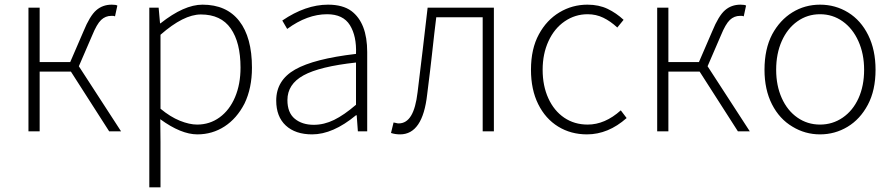

<svg xmlns="http://www.w3.org/2000/svg" viewBox="-20 -563 3830 823"><path d="M102 -530H150V-297H281L338 -429Q365 -495 392.5 -519Q420 -543 459 -543Q478 -543 483 -539L473 -493Q467 -495 466 -495H457Q432 -495 413.5 -477.5Q395 -460 375 -411L318 -279L499 0H448L284 -256H150V0H102Z M620 -530H660L666 -463H668Q769 -543 848 -543Q951 -543 1005.5 -473Q1060 -403 1060 -273Q1060 -185 1028 -119Q995 -55 942.5 -21Q890 13 826 13Q756 13 667 -52L668 46V240H620ZM1011 -273Q1011 -381 969 -441Q927 -501 841 -501Q767 -501 668 -414V-97Q710 -62 751 -45.5Q792 -29 825 -29Q879 -29 921.5 -60Q964 -91 987.5 -146.5Q1011 -202 1011 -273Z M1164 -132Q1164 -219 1245 -265Q1326 -311 1506 -332Q1509 -408 1480 -455Q1451 -502 1382 -502Q1297 -502 1211 -439L1190 -475Q1290 -543 1386 -543Q1449 -543 1486 -516Q1554 -465 1554 -340V0H1514L1509 -69H1506Q1407 13 1318 13Q1246 13 1205 -25Q1164 -63 1164 -132ZM1506 -114V-295Q1350 -278 1281 -240Q1212 -202 1212 -134Q1212 -80 1243.5 -54Q1275 -28 1325 -28Q1369 -28 1412 -49Q1455 -70 1506 -114Z M1656 7 1667 -38 1677 -36Q1683 -34 1689 -34Q1722 -34 1742 -67Q1762 -100 1770 -168L1792 -350L1813 -530H2097V0H2049V-489H1850Q1843 -434 1831 -324Q1826 -277 1811 -158Q1792 13 1695 13Q1674 13 1656 7Z M2256 -264Q2256 -354 2290 -416Q2323 -477 2378 -510Q2433 -543 2498 -543Q2547 -543 2584.5 -525Q2622 -507 2653 -478L2626 -445Q2597 -472 2566 -487Q2535 -502 2499 -502Q2445 -502 2400.5 -471.5Q2356 -441 2331 -386.5Q2306 -332 2306 -264Q2306 -195 2330.5 -141.5Q2355 -88 2398.5 -58.5Q2442 -29 2499 -29Q2573 -29 2641 -90L2666 -57Q2587 13 2496 13Q2427 13 2372.5 -20.5Q2318 -54 2287 -116.5Q2256 -179 2256 -264Z M2797 -530H2845V-297H2976L3033 -429Q3060 -495 3087.5 -519Q3115 -543 3154 -543Q3173 -543 3178 -539L3168 -493Q3162 -495 3161 -495H3152Q3127 -495 3108.5 -477.5Q3090 -460 3070 -411L3013 -279L3194 0H3143L2979 -256H2845V0H2797Z M3377 -20Q3321 -53 3289 -116Q3257 -179 3257 -264Q3257 -353 3290 -416Q3323 -477 3376.5 -510Q3430 -543 3495 -543Q3561 -543 3615.5 -509.5Q3670 -476 3701.5 -412.5Q3733 -349 3733 -264Q3733 -176 3700 -114Q3667 -52 3613 -19.5Q3559 13 3495 13Q3431 13 3377 -20ZM3684 -264Q3684 -332 3659.5 -386.5Q3635 -441 3592 -471.5Q3549 -502 3495 -502Q3441 -502 3398 -471.5Q3355 -441 3331 -387Q3307 -333 3307 -264Q3307 -196 3331 -142.5Q3355 -89 3398 -59Q3441 -29 3495 -29Q3549 -29 3592.5 -59Q3636 -89 3660 -142Q3684 -195 3684 -264Z"/></svg>

Font: Merged Yaku Han JP ExtraLight
Style: Regular
Weight: 250
Designer: Ryoko NISHIZUKA 西塚涼子 (kana, bopomofo & ideographs); Paul D. Hunt (Latin, Greek & Cyrillic); Sandoll Communications 산돌커뮤니
Foundry: Adobe
Version: Version 2.004